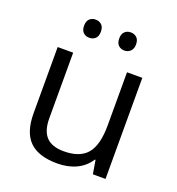

<svg xmlns="http://www.w3.org/2000/svg" viewBox="-133 -836 881 955"><g transform="rotate(20 307.0 -359.0)"><path d="M211 -632Q231 -632 243.5 -644Q256 -656 256 -680Q256 -704 243.5 -716Q231 -728 211 -728Q192 -728 179.5 -716Q167 -704 167 -680Q167 -656 179.5 -644Q192 -632 211 -632ZM397 -632Q416 -632 429 -644.5Q442 -657 442 -680Q442 -704 429.5 -716Q417 -728 397 -728Q378 -728 365.5 -716Q353 -704 353 -680Q353 -656 365.5 -644Q378 -632 397 -632ZM80 -185Q80 -84 128 -37Q176 10 275 10Q332 10 376 -11Q420 -32 445 -72H449L461 0H528V-535H447V-254Q447 -150 408.5 -104Q370 -58 285 -58Q222 -58 192 -90Q162 -122 162 -188V-535H80Z"/></g></svg>

Font: OpenSansMMV
Style: Regular
Weight: 400
Designer: Steve Matteson
Foundry: Ascender Corporation
Version: Version 4.000